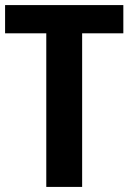

<svg xmlns="http://www.w3.org/2000/svg" viewBox="-25 -735 505 755"><path d="M460 -715V-604H298V0H157V-604H-5V-715Z"/></svg>

Font: Akshar SemiBold
Style: Regular
Weight: 600
Designer: Tall Chai
Foundry: Tall Chai
Version: Version 1.000